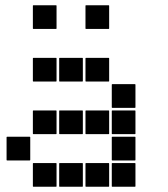

<svg xmlns="http://www.w3.org/2000/svg" viewBox="-20 -715 640 730"><path d="M307 -695H393Q395 -695 395 -693V-607Q395 -605 393 -605H307Q305 -605 305 -607V-693Q305 -695 307 -695ZM107 -695H193Q195 -695 195 -693V-607Q195 -605 193 -605H107Q105 -605 105 -607V-693Q105 -695 107 -695ZM307 -495H393Q395 -495 395 -493V-407Q395 -405 393 -405H307Q305 -405 305 -407V-493Q305 -495 307 -495ZM207 -495H293Q295 -495 295 -493V-407Q295 -405 293 -405H207Q205 -405 205 -407V-493Q205 -495 207 -495ZM107 -495H193Q195 -495 195 -493V-407Q195 -405 193 -405H107Q105 -405 105 -407V-493Q105 -495 107 -495ZM407 -395H493Q495 -395 495 -393V-307Q495 -305 493 -305H407Q405 -305 405 -307V-393Q405 -395 407 -395ZM407 -295H493Q495 -295 495 -293V-207Q495 -205 493 -205H407Q405 -205 405 -207V-293Q405 -295 407 -295ZM307 -295H393Q395 -295 395 -293V-207Q395 -205 393 -205H307Q305 -205 305 -207V-293Q305 -295 307 -295ZM207 -295H293Q295 -295 295 -293V-207Q295 -205 293 -205H207Q205 -205 205 -207V-293Q205 -295 207 -295ZM107 -295H193Q195 -295 195 -293V-207Q195 -205 193 -205H107Q105 -205 105 -207V-293Q105 -295 107 -295ZM407 -195H493Q495 -195 495 -193V-107Q495 -105 493 -105H407Q405 -105 405 -107V-193Q405 -195 407 -195ZM7 -195H93Q95 -195 95 -193V-107Q95 -105 93 -105H7Q5 -105 5 -107V-193Q5 -195 7 -195ZM407 -95H493Q495 -95 495 -93V-7Q495 -5 493 -5H407Q405 -5 405 -7V-93Q405 -95 407 -95ZM307 -95H393Q395 -95 395 -93V-7Q395 -5 393 -5H307Q305 -5 305 -7V-93Q305 -95 307 -95ZM207 -95H293Q295 -95 295 -93V-7Q295 -5 293 -5H207Q205 -5 205 -7V-93Q205 -95 207 -95ZM107 -95H193Q195 -95 195 -93V-7Q195 -5 193 -5H107Q105 -5 105 -7V-93Q105 -95 107 -95Z"/></svg>

Font: Pixel Panel Black
Style: Regular
Weight: 900
Monospace: yes
Designer: Óliver Lalan
Foundry: Óliver Lalan
Version: Version 1.000; ttfautohint (v1.8.4.7-5d5b-dirty);gftools[0.9